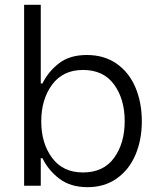

<svg xmlns="http://www.w3.org/2000/svg" viewBox="-20 -770 660 796"><path d="M80 -750H149V-424H156Q180 -473 224.5 -507.5Q269 -542 340 -542Q412 -542 463.5 -506Q515 -470 541.5 -407.5Q568 -345 568 -267Q568 -190 541.5 -128Q515 -66 464 -30Q413 6 343 6Q273 6 227 -28.5Q181 -63 156 -114H149V0H80ZM151 -267Q151 -176 196 -115.5Q241 -55 324 -55Q409 -55 453 -115.5Q497 -176 497 -268Q497 -359 453 -419.5Q409 -480 324 -480Q241 -480 196 -419Q151 -358 151 -267Z"/></svg>

Font: Lopes Sans Light
Style: Regular
Weight: 300
Designer: Gabriel Lam, Diego Maldonado
Foundry: TypeRant, Foresti Design
Version: Version 4.000